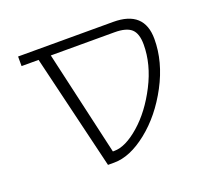

<svg xmlns="http://www.w3.org/2000/svg" viewBox="-96 -636 814 753"><g transform="rotate(-20 311.0 -260.0)"><path d="M574 -402Q574 -307 523.5 -212Q473 -117 399.5 -58.5Q326 0 260 0H234L119 -480H48V-520H445Q574 -520 574 -402ZM170 -480 270 -43H276Q323 -43 382 -94.5Q441 -146 484 -230Q527 -314 527 -396Q527 -442 506 -461Q485 -480 436 -480Z"/></g></svg>

Font: Mplus 1p Light
Style: Regular
Weight: 300
Version: Version 1.061